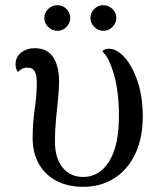

<svg xmlns="http://www.w3.org/2000/svg" viewBox="-20 -707 637 741"><path d="M301 14Q242 14 198 -9Q154 -32 130 -74.5Q106 -117 106 -174Q106 -232 114 -286Q122 -340 122 -389Q122 -417 114 -431.5Q106 -446 85 -446Q73 -446 64.5 -441Q56 -436 49 -429Q40 -442 40 -458Q40 -487 61.5 -504Q83 -521 114 -521Q162 -521 185 -486.5Q208 -452 208 -393Q208 -362 204 -324Q200 -286 196 -244.5Q192 -203 192 -162Q192 -96 222 -60Q252 -24 301 -24Q364 -24 401.5 -84.5Q439 -145 439 -259Q439 -351 420.5 -417Q402 -483 375 -509Q383 -519 400 -519Q431 -519 461 -485.5Q491 -452 511 -393Q531 -334 531 -257Q531 -174 502 -113Q473 -52 421 -19Q369 14 301 14ZM202 -588Q181 -588 166 -603Q151 -618 151 -637Q151 -658 166 -672.5Q181 -687 202 -687Q222 -687 236.5 -672.5Q251 -658 251 -638Q251 -618 236.5 -603Q222 -588 202 -588ZM379 -588Q359 -588 344 -603Q329 -618 329 -637Q329 -658 344 -672.5Q359 -687 378 -687Q399 -687 414 -672.5Q429 -658 429 -638Q429 -618 414 -603Q399 -588 379 -588Z"/></svg>

Font: Arima Thin Medium
Style: Regular
Weight: 500
Version: Version 1.100